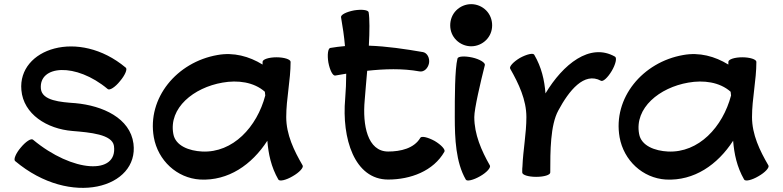

<svg xmlns="http://www.w3.org/2000/svg" viewBox="-20 -831 3771 925"><path d="M53 -55C322 171 650 73 623 -139C607 -262 475 -322 343 -334C271 -339 183 -346 177 -403C166 -517 345 -531 499 -402C508 -394 535 -411 558 -440C582 -468 595 -498 586 -505C358 -696 65 -596 83 -397C93 -281 206 -210 329 -200C413 -193 521 -184 529 -128C548 13 330 1 139 -158C130 -166 104 -149 80 -120C56 -92 44 -62 53 -55Z M1438 -34C1396 -106 1359 -183 1359 -267C1359 -356 1380 -444 1380 -533C1380 -545 1349 -555 1312 -555C1275 -555 1245 -545 1245 -533C1245 -529 1245 -525 1245 -520C1180 -560 1105 -580 1028 -566C832 -532 688 -359 721 -170C741 -58 832 27 944 34C1080 41 1193 -37 1268 -153C1273 -90 1286 -27 1321 34C1327 44 1358 37 1390 18C1422 0 1444 -24 1438 -34ZM954 -101C892 -104 825 -128 815 -186C792 -311 913 -409 1052 -433C1125 -446 1203 -436 1256 -389C1257 -383 1257 -377 1258 -371C1218 -219 1102 -94 954 -101Z M1595 -467C1612 -470 1630 -473 1648 -476C1648 -434 1646 -395 1643 -356C1626 -165 1687 34 1850 34C1958 34 2068 -7 2121 -100C2127 -110 2106 -133 2074 -152C2041 -170 2010 -177 2005 -167C1975 -116 1910 -101 1850 -101C1750 -101 1726 -229 1737 -348C1740 -391 1745 -440 1749 -490C1833 -499 1918 -502 2001 -487C2022 -483 2042 -501 2047 -527C2051 -552 2038 -576 2018 -580C1931 -595 1844 -608 1757 -611C1761 -681 1761 -742 1756 -772C1754 -783 1723 -787 1686 -781C1649 -774 1621 -760 1623 -748C1631 -702 1638 -656 1642 -609C1618 -607 1595 -604 1571 -600C1560 -598 1556 -566 1562 -530C1569 -493 1583 -465 1595 -467Z M2351 -709C2351 -736 2341 -762 2322 -781C2303 -800 2277 -811 2250 -811C2223 -811 2197 -800 2178 -781C2159 -762 2149 -736 2149 -709C2149 -682 2159 -657 2178 -638C2197 -619 2223 -608 2250 -608C2277 -608 2303 -619 2322 -638C2341 -657 2351 -682 2351 -709ZM2184 -549C2171 -497 2171 -361 2171 -267C2171 -163 2176 -49 2224 34C2229 44 2260 37 2293 18C2325 0 2346 -24 2340 -34C2299 -106 2265 -184 2265 -267C2265 -307 2295 -435 2316 -518C2318 -529 2291 -546 2255 -554C2218 -562 2187 -560 2184 -549Z M2631 0C2631 -102 2631 -228 2670 -299C2721 -394 2794 -486 2875 -442C2885 -436 2908 -457 2927 -489C2946 -521 2953 -552 2943 -558C2822 -627 2692 -521 2608 -381C2603 -445 2589 -507 2554 -567C2549 -577 2518 -570 2485 -552C2453 -533 2432 -510 2438 -500C2479 -428 2516 -350 2516 -267C2516 -187 2500 -108 2497 -29C2496 -22 2496 -16 2496 -9C2496 -8 2496 -8 2496 -8C2496 -7 2496 -6 2496 -4C2496 -4 2496 -3 2496 -1C2496 -1 2496 -1 2496 0C2496 12 2526 21 2563 21C2601 21 2631 12 2631 0Z M3682 -34C3640 -106 3603 -183 3603 -267C3603 -356 3624 -444 3624 -533C3624 -545 3593 -555 3556 -555C3519 -555 3489 -545 3489 -533C3489 -529 3489 -525 3489 -520C3424 -560 3349 -580 3272 -566C3076 -532 2932 -359 2965 -170C2985 -58 3076 27 3188 34C3324 41 3437 -37 3512 -153C3517 -90 3530 -27 3565 34C3571 44 3602 37 3634 18C3666 0 3688 -24 3682 -34ZM3198 -101C3136 -104 3069 -128 3059 -186C3036 -311 3157 -409 3296 -433C3369 -446 3447 -436 3500 -389C3501 -383 3501 -377 3502 -371C3462 -219 3346 -94 3198 -101Z"/></svg>

Font: Nupuram Expanded Bold
Style: Regular
Weight: 700
Width: 7
Designer: Santhosh Thottingal (santhosh.thottingal@gmail.com)
Foundry: SMC
Version: Version 1.000